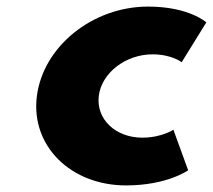

<svg xmlns="http://www.w3.org/2000/svg" viewBox="-20 -548 648 583"><path d="M443.1 -383C501.6 -383 531.6 -359 531.6 -359L606.5 -480C606.5 -480 554.4 -528 429.5 -528C260.3 -528 110.3 -406 91.8 -255C73.4 -105 194.6 15 362.8 15C487.7 15 551.3 -31 551.3 -31L506.5 -154C506.5 -154 470.5 -130 412 -130C331 -130 271.3 -186 280 -257C288.6 -327 362 -383 443.1 -383Z"/></svg>

Font: Hussar
Style: BdSuprExtOblOne
Weight: 700
Foundry: Cannot Into Space Fonts
Version: Version 2.00